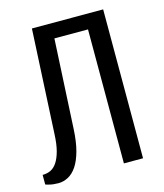

<svg xmlns="http://www.w3.org/2000/svg" viewBox="-107 -781 745 872"><g transform="rotate(-15 265.0 -345.0)"><path d="M60 10Q35 10 17 5Q7 3 0 0V-45Q21 -45 38 -53Q55 -61 68 -80.5Q81 -100 89.5 -131.5Q98 -163 100 -210L125 -700H460V0H370V-630H212L190 -210Q187 -150 175.5 -108Q164 -66 146.5 -40Q129 -14 106.5 -2Q84 10 60 10Z"/></g></svg>

Font: Cuprum
Style: Regular
Weight: 400
Designer: Jovanny Lemonad
Foundry: Jovanny Lemonad
Version: Version 1.002